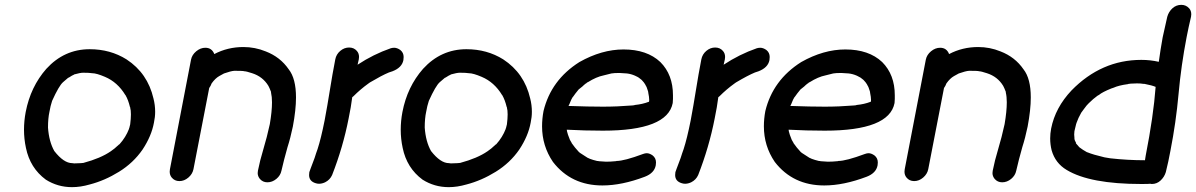

<svg xmlns="http://www.w3.org/2000/svg" viewBox="-20 -747 4934 792"><path d="M277 25Q218 25 169 -6Q104 -54 87 -137Q79 -174 79 -212Q79 -248 86 -285Q106 -389 171 -463Q245 -544 350 -544Q435 -544 502 -502Q589 -445 613 -341Q620 -314 620 -286Q620 -264 615 -241Q605 -186 568 -130Q530 -75 471 -38.5Q412 -2 350 14Q312 25 277 25ZM286 -73Q302 -73 313 -74L324 -75Q395 -94 437 -123Q451 -132 471 -151Q472 -152 473 -152Q499 -181 512 -215Q512 -218 513 -218L517 -234Q520 -258 520 -275Q520 -293 517 -303V-305L516 -306Q509 -335 498 -354Q498 -355 497 -355Q465 -408 413 -430Q378 -445 360 -445Q349 -447 323 -447Q311 -447 286 -440L285 -439Q276 -435 269.5 -430.5Q263 -426 261 -426L240 -408Q223 -393 195 -331Q188 -310 184 -286Q178 -259 178 -221Q182 -163 204 -124Q243 -74 278 -74Z M1083 5Q1064 5 1052 -9Q1043 -20 1043 -33Q1043 -38 1044 -43Q1052 -84 1066.5 -132Q1081 -180 1093 -235Q1102 -288 1102 -325Q1102 -348 1098 -365V-368Q1091 -386 1088 -391L1087 -393Q1064 -431 1020 -445Q996 -453 988 -453Q984 -455 947 -455Q932 -454 904 -444Q887 -435 884 -433Q868 -424 853 -403Q849 -392 843 -384L778 -49Q774 -29 757 -14.5Q740 0 720 0Q700 0 688 -15Q680 -25 680 -39Q680 -44 681 -49L768 -501Q772 -521 789.5 -535.5Q807 -550 827 -550Q854 -550 864 -524Q919 -553 984 -553Q1032 -553 1076 -535Q1136 -512 1171 -461Q1201 -423 1201 -345Q1201 -294 1188 -225Q1178 -177 1166 -140Q1151 -87 1141 -43Q1137 -23 1120 -9Q1103 5 1083 5Z M1296 11Q1290 11 1283 9Q1255 1 1255 -25Q1255 -31 1256 -37Q1258 -44 1261 -51Q1283 -108 1284 -115L1290 -132Q1304 -175 1319 -250Q1331 -314 1341 -377Q1351 -440 1363 -502Q1367 -523 1383.5 -537Q1400 -551 1420 -551Q1440 -551 1452 -537Q1461 -527 1461 -512Q1461 -507 1460 -502L1455 -480Q1520 -523 1592 -548Q1599 -550 1606 -550Q1618 -550 1631 -541Q1645 -530 1645 -512Q1645 -506 1644 -499Q1638 -468 1599 -453L1584 -448Q1555 -436 1506 -407L1499 -402Q1467 -379 1438 -350L1433 -346Q1428 -306 1418 -258Q1395 -140 1350 -25Q1341 -5 1321 5Q1308 11 1296 11Z M1831 25Q1772 25 1723 -6Q1658 -54 1641 -137Q1633 -174 1633 -212Q1633 -248 1640 -285Q1660 -389 1725 -463Q1799 -544 1904 -544Q1989 -544 2056 -502Q2143 -445 2167 -341Q2174 -314 2174 -286Q2174 -264 2169 -241Q2159 -186 2122 -130Q2084 -75 2025 -38.5Q1966 -2 1904 14Q1866 25 1831 25ZM1840 -73Q1856 -73 1867 -74L1878 -75Q1949 -94 1991 -123Q2005 -132 2025 -151Q2026 -152 2027 -152Q2053 -181 2066 -215Q2066 -218 2067 -218L2071 -234Q2074 -258 2074 -275Q2074 -293 2071 -303V-305L2070 -306Q2063 -335 2052 -354Q2052 -355 2051 -355Q2019 -408 1967 -430Q1932 -445 1914 -445Q1903 -447 1877 -447Q1865 -447 1840 -440L1839 -439Q1830 -435 1823.5 -430.5Q1817 -426 1815 -426L1794 -408Q1777 -393 1749 -331Q1742 -310 1738 -286Q1732 -259 1732 -221Q1736 -163 1758 -124Q1797 -74 1832 -74Z M2465 18Q2336 18 2261 -79Q2216 -145 2216 -226Q2216 -257 2222 -289Q2253 -417 2370 -491Q2462 -543 2552 -543Q2649 -543 2704 -491Q2756 -439 2756 -354V-339Q2756 -331 2755 -322Q2733 -208 2467 -208Q2391 -208 2318 -212L2319 -205L2323 -191L2331 -170L2338 -158V-157Q2351 -138 2368 -120L2373 -116L2404 -96Q2405 -96 2406.5 -95Q2408 -94 2410 -93.5Q2412 -93 2413 -92Q2426 -87 2443 -83Q2448 -83 2450 -82L2480 -80Q2499 -80 2518 -82Q2523 -82 2523 -83Q2555 -83 2633 -112Q2641 -115 2648 -115Q2659 -115 2672 -106Q2686 -95 2686 -77Q2686 -71 2685 -65Q2679 -33 2640 -18Q2545 18 2465 18ZM2467 -307Q2526 -307 2588 -312Q2592 -313 2597 -313Q2597 -314 2599 -314Q2630 -317 2656 -327H2657Q2658 -330 2658 -335Q2658 -346 2654 -365V-367Q2654 -369 2653 -370V-371Q2648 -389 2642 -397V-398Q2636 -408 2628 -416L2626 -418Q2615 -428 2603 -433L2599 -435Q2583 -442 2566 -444L2535 -446Q2513 -446 2502 -444L2470 -436Q2440 -430 2405 -408Q2402 -408 2398 -403H2397Q2389 -397 2382 -390L2367 -378Q2352 -360 2344 -348L2343 -347Q2343 -346 2342 -346Q2336 -336 2332.5 -326.5Q2329 -317 2325 -310Q2408 -307 2467 -307Z M2806 11Q2800 11 2793 9Q2765 1 2765 -25Q2765 -31 2766 -37Q2768 -44 2771 -51Q2793 -108 2794 -115L2800 -132Q2814 -175 2829 -250Q2841 -314 2851 -377Q2861 -440 2873 -502Q2877 -523 2893.5 -537Q2910 -551 2930 -551Q2950 -551 2962 -537Q2971 -527 2971 -512Q2971 -507 2970 -502L2965 -480Q3030 -523 3102 -548Q3109 -550 3116 -550Q3128 -550 3141 -541Q3155 -530 3155 -512Q3155 -506 3154 -499Q3148 -468 3109 -453L3094 -448Q3065 -436 3016 -407L3009 -402Q2977 -379 2948 -350L2943 -346Q2938 -306 2928 -258Q2905 -140 2860 -25Q2851 -5 2831 5Q2818 11 2806 11Z M3380 18Q3251 18 3176 -79Q3131 -145 3131 -226Q3131 -257 3137 -289Q3168 -417 3285 -491Q3377 -543 3467 -543Q3564 -543 3619 -491Q3671 -439 3671 -354V-339Q3671 -331 3670 -322Q3648 -208 3382 -208Q3306 -208 3233 -212L3234 -205L3238 -191L3246 -170L3253 -158V-157Q3266 -138 3283 -120L3288 -116L3319 -96Q3320 -96 3321.5 -95Q3323 -94 3325 -93.5Q3327 -93 3328 -92Q3341 -87 3358 -83Q3363 -83 3365 -82L3395 -80Q3414 -80 3433 -82Q3438 -82 3438 -83Q3470 -83 3548 -112Q3556 -115 3563 -115Q3574 -115 3587 -106Q3601 -95 3601 -77Q3601 -71 3600 -65Q3594 -33 3555 -18Q3460 18 3380 18ZM3382 -307Q3441 -307 3503 -312Q3507 -313 3512 -313Q3512 -314 3514 -314Q3545 -317 3571 -327H3572Q3573 -330 3573 -335Q3573 -346 3569 -365V-367Q3569 -369 3568 -370V-371Q3563 -389 3557 -397V-398Q3551 -408 3543 -416L3541 -418Q3530 -428 3518 -433L3514 -435Q3498 -442 3481 -444L3450 -446Q3428 -446 3417 -444L3385 -436Q3355 -430 3320 -408Q3317 -408 3313 -403H3312Q3304 -397 3297 -390L3282 -378Q3267 -360 3259 -348L3258 -347Q3258 -346 3257 -346Q3251 -336 3247.5 -326.5Q3244 -317 3240 -310Q3323 -307 3382 -307Z M4114 5Q4095 5 4083 -9Q4074 -20 4074 -33Q4074 -38 4075 -43Q4083 -84 4097.5 -132Q4112 -180 4124 -235Q4133 -288 4133 -325Q4133 -348 4129 -365V-368Q4122 -386 4119 -391L4118 -393Q4095 -431 4051 -445Q4027 -453 4019 -453Q4015 -455 3978 -455Q3963 -454 3935 -444Q3918 -435 3915 -433Q3899 -424 3884 -403Q3880 -392 3874 -384L3809 -49Q3805 -29 3788 -14.5Q3771 0 3751 0Q3731 0 3719 -15Q3711 -25 3711 -39Q3711 -44 3712 -49L3799 -501Q3803 -521 3820.5 -535.5Q3838 -550 3858 -550Q3885 -550 3895 -524Q3950 -553 4015 -553Q4063 -553 4107 -535Q4167 -512 4202 -461Q4232 -423 4232 -345Q4232 -294 4219 -225Q4209 -177 4197 -140Q4182 -87 4172 -43Q4168 -23 4151 -9Q4134 5 4114 5Z M4703 -86 4706 -105Q4738 -268 4747 -389H4746Q4732 -395 4701 -401H4697Q4686 -403 4670 -403L4644 -402Q4643 -402 4640.5 -401.5Q4638 -401 4636 -401Q4634 -401 4633 -400Q4595 -395 4573 -385L4564 -382Q4527 -367 4514 -356Q4513 -356 4511.5 -354.5Q4510 -353 4507 -352Q4489 -339 4472 -322L4470 -320Q4464 -315 4451 -297L4440 -282L4439 -280Q4428 -261 4421 -241L4419 -235Q4415 -221 4412 -206Q4411 -199 4411 -192Q4411 -186 4412 -179V-176Q4412 -169 4419 -157L4418 -156Q4427 -145 4431 -141Q4431 -140 4432 -140Q4433 -140 4433 -139Q4446 -129 4464 -119H4465Q4489 -109 4536 -98L4560 -94Q4631 -86 4703 -86ZM4688 12Q4476 12 4380 -46Q4333 -74 4318 -127Q4312 -151 4312 -176Q4312 -196 4316 -217Q4333 -303 4400 -374Q4523 -500 4688 -500Q4725 -500 4760 -492Q4767 -543 4776 -593Q4785 -636 4795 -678Q4801 -699 4816.5 -713Q4832 -727 4853 -727Q4872 -727 4885 -713Q4894 -703 4894 -688Q4894 -683 4893 -678Q4883 -636 4875 -595Q4852 -476 4841.5 -359Q4831 -242 4808 -125Q4800 -81 4789 -37Q4783 -17 4767.5 -2.5Q4752 12 4731 12L4725 11Q4719 12 4688 12Z"/></svg>

Font: Bad Comic
Style: Italic
Weight: 400
Italic angle: -11°
Designer: GGBotNet
Foundry: GGBotNet
Version: 0.95